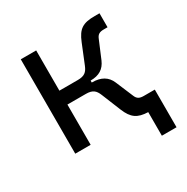

<svg xmlns="http://www.w3.org/2000/svg" viewBox="-151 -650 888 912"><g transform="rotate(-30 293.0 -194.0)"><path d="M81.1 0H165.5V-220.7H266.6C303.7 -220.7 317.9 -207.5 329.6 -178.7L372.1 -74.2C395 -17.6 422.9 0.5 480 2.4V131.8H560.5V-74.7H500.5C477.5 -74.7 465.3 -80.6 457 -100.6L416.5 -196.8C400.4 -234.9 368.2 -253.4 320.8 -253.4H317.9V-264.2C365.2 -264.2 393.6 -282.7 410.2 -320.8L450.7 -417C459 -437.5 470.7 -443.4 494.1 -443.4H514.2V-520H488.3C423.3 -520 396.5 -503.9 372.1 -443.4L329.6 -338.9C317.9 -310.1 303.7 -296.9 266.6 -296.9H165.5V-517.6H81.1Z"/></g></svg>

Font: Cascadia Mono PL SemiLight
Style: Regular
Weight: 350
Monospace: yes
Designer: Aaron Bell
Foundry: Saja Typeworks
Version: Version 2404.023